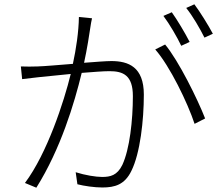

<svg xmlns="http://www.w3.org/2000/svg" viewBox="-20 -855 1040 893"><path d="M970 -698C950 -736 911 -799 884 -835L846 -818C876 -781 909 -724 931 -680ZM862 -660C840 -703 804 -763 779 -798L740 -781C768 -744 804 -682 823 -642ZM347 -776C346 -707 334 -627 319 -558C254 -553 189 -547 155 -546C126 -545 106 -545 77 -546L83 -487C106 -490 140 -494 160 -496C190 -499 248 -505 309 -511C278 -383 199 -141 96 -4L149 18C262 -162 326 -375 360 -516C412 -520 460 -524 489 -524C553 -524 598 -505 598 -408C598 -295 583 -161 549 -88C525 -39 493 -32 455 -32C426 -32 376 -40 332 -54L340 2C371 10 419 17 456 17C514 17 560 4 591 -60C632 -142 649 -296 649 -415C649 -544 577 -571 498 -571C473 -571 424 -567 371 -563C385 -626 396 -699 400 -726C402 -742 405 -756 408 -770ZM702 -625C770 -548 853 -376 885 -279L934 -304C899 -394 811 -572 748 -648Z"/></svg>

Font: Source Han Sans SC Light
Style: Regular
Weight: 300
Designer: Ryoko NISHIZUKA (kana & ideographs); Paul D. Hunt (Latin, Greek & Cyrillic); Wenlong ZHANG (bopomofo); Sandoll Communica
Foundry: Adobe Systems Incorporated
Version: Version 1.004;PS 1.004;hotconv 1.0.82;makeotf.lib2.5.63406